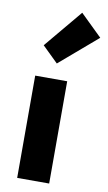

<svg xmlns="http://www.w3.org/2000/svg" viewBox="-103 -1003 593 1052"><g transform="rotate(10 193.5 -476.5)"><path d="M72 0V-569H250V0ZM177 -655 89 -741 266 -953 387 -835Z"/></g></svg>

Font: Noto Sans TC Thin Black
Style: Regular
Weight: 900
Version: Version 2.004-H2;hotconv 1.0.118;makeotfexe 2.5.65603